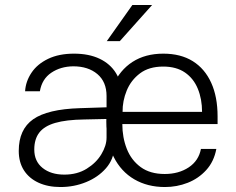

<svg xmlns="http://www.w3.org/2000/svg" viewBox="-20 -743 952 773"><path d="M223.5 10Q173 10 135 -7.5Q97 -25 76.2 -57.5Q55.5 -90 55.5 -135.5Q55.5 -222 113.5 -262.8Q171.5 -303.5 301.5 -307.5L409 -311V-356.5Q409 -413.5 372 -444.8Q335 -476 275 -476Q224 -475.5 186.5 -450.2Q149 -425 140.5 -375.5H81Q83.5 -415.5 106.8 -450.2Q130 -485 173.5 -506Q217 -527 278 -527Q338 -527 381 -506.5Q424 -486 447 -448.5Q470 -411 470 -359L440 -149Q438 -101.5 406.5 -65.5Q375 -29.5 326.5 -9.8Q278 10 223.5 10ZM239 -40Q291 -40 329.2 -63.8Q367.5 -87.5 388.2 -122.2Q409 -157 409 -189V-264L319 -262Q246.5 -261 202.5 -248.2Q158.5 -235.5 138.2 -209.2Q118 -183 118 -141Q118 -93.5 151.5 -66.8Q185 -40 239 -40ZM472.5 -243.5Q472.5 -189.5 490.5 -143.8Q508.5 -98 546.5 -70.2Q584.5 -42.5 643 -42.5Q699.5 -42.5 739.8 -69.2Q780 -96 789 -143.5H851Q841.5 -92.5 810.2 -58.2Q779 -24 735.5 -7Q692 10 644 10Q574 10 520.8 -21Q467.5 -52 437.8 -111Q408 -170 408 -253.5Q408 -337.5 435 -399Q462 -460.5 513.5 -493.8Q565 -527 637.5 -527Q707.5 -527 756 -496.8Q804.5 -466.5 830.2 -410Q856 -353.5 856 -274.5V-243.5ZM473.5 -292.5H793.5Q793.5 -344 776.5 -385.5Q759.5 -427 724.8 -451Q690 -475 637 -475Q580 -475 543.8 -447.8Q507.5 -420.5 490.2 -378.5Q473 -336.5 473.5 -292.5ZM513 -723H592.5L462.5 -577.5H410Z"/></svg>

Font: Public Sans ExtraLight
Style: Regular
Weight: 250
Designer: The Public Sans Project Authors: Dan O. Williams and USWDS (Libre Franklin designed by Pablo Impallari and Rodrigo Fuenz
Version: Version 1.007